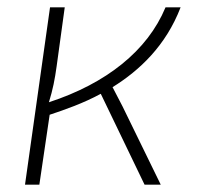

<svg xmlns="http://www.w3.org/2000/svg" viewBox="-20 -502 536 522"><path d="M286 -265C360 -311 431 -378 471 -482H430C381 -364 269 -275 113 -224C124 -260 129 -286 134 -322L156 -482H116L48 0H87L115 -190C157 -204 206 -221 254 -247L373 0H417L313 -213Z"/></svg>

Font: Exo 2 Extra Light
Style: Italic
Weight: 250
Italic angle: -8°
Designer: Natanael Gama
Version: Version 1.001;PS 001.001;hotconv 1.0.88;makeotf.lib2.5.64775